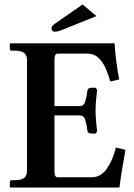

<svg xmlns="http://www.w3.org/2000/svg" viewBox="-20 -840 602 860"><path d="M27 0 24 -2V-24Q24 -33 32 -33H46Q76 -33 88.5 -43Q101 -53 101 -77V-569Q101 -593 88.5 -603Q76 -613 46 -613H32Q24 -613 24 -621V-644L27 -646H493Q499 -561 514 -484L474 -475Q467 -501 455 -530Q443 -559 422.5 -579.5Q402 -600 368 -600H238Q224 -600 224 -571V-365H337Q356 -365 362 -385.5Q368 -406 372 -436Q372 -439 376.5 -443Q381 -447 388 -447H409L415 -437Q414 -425 411 -398.5Q408 -372 408 -344Q408 -317 411 -290.5Q414 -264 415 -251L409 -242H388Q381 -242 376.5 -245.5Q372 -249 372 -252Q368 -283 362 -303Q356 -323 337 -323H224V-75Q224 -58 227.5 -52Q231 -46 238 -46H391Q432 -46 459 -85Q486 -124 499 -179L542 -169Q535 -129 527.5 -85Q520 -41 515 0ZM350 -820 412 -768 268 -710Q252 -703 242 -700.5Q232 -698 225 -698Q211 -698 211 -713Q211 -718 213.5 -722.5Q216 -727 226 -734Z"/></svg>

Font: Libertinus Serif SemiBold
Style: Regular
Weight: 600
Designer: Philipp H. Poll, Khaled Hosny
Foundry: Caleb Maclennan
Version: Version 7.051;RELEASE